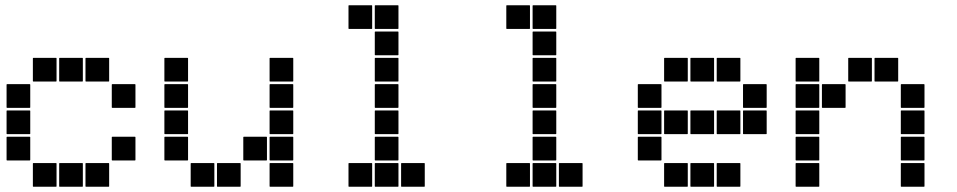

<svg xmlns="http://www.w3.org/2000/svg" viewBox="-20 -715 3640 730"><path d="M307 -495H393Q395 -495 395 -493V-407Q395 -405 393 -405H307Q305 -405 305 -407V-493Q305 -495 307 -495ZM207 -495H293Q295 -495 295 -493V-407Q295 -405 293 -405H207Q205 -405 205 -407V-493Q205 -495 207 -495ZM107 -495H193Q195 -495 195 -493V-407Q195 -405 193 -405H107Q105 -405 105 -407V-493Q105 -495 107 -495ZM407 -395H493Q495 -395 495 -393V-307Q495 -305 493 -305H407Q405 -305 405 -307V-393Q405 -395 407 -395ZM7 -395H93Q95 -395 95 -393V-307Q95 -305 93 -305H7Q5 -305 5 -307V-393Q5 -395 7 -395ZM7 -295H93Q95 -295 95 -293V-207Q95 -205 93 -205H7Q5 -205 5 -207V-293Q5 -295 7 -295ZM407 -195H493Q495 -195 495 -193V-107Q495 -105 493 -105H407Q405 -105 405 -107V-193Q405 -195 407 -195ZM7 -195H93Q95 -195 95 -193V-107Q95 -105 93 -105H7Q5 -105 5 -107V-193Q5 -195 7 -195ZM307 -95H393Q395 -95 395 -93V-7Q395 -5 393 -5H307Q305 -5 305 -7V-93Q305 -95 307 -95ZM207 -95H293Q295 -95 295 -93V-7Q295 -5 293 -5H207Q205 -5 205 -7V-93Q205 -95 207 -95ZM107 -95H193Q195 -95 195 -93V-7Q195 -5 193 -5H107Q105 -5 105 -7V-93Q105 -95 107 -95Z M1007 -495H1093Q1095 -495 1095 -493V-407Q1095 -405 1093 -405H1007Q1005 -405 1005 -407V-493Q1005 -495 1007 -495ZM607 -495H693Q695 -495 695 -493V-407Q695 -405 693 -405H607Q605 -405 605 -407V-493Q605 -495 607 -495ZM1007 -395H1093Q1095 -395 1095 -393V-307Q1095 -305 1093 -305H1007Q1005 -305 1005 -307V-393Q1005 -395 1007 -395ZM607 -395H693Q695 -395 695 -393V-307Q695 -305 693 -305H607Q605 -305 605 -307V-393Q605 -395 607 -395ZM1007 -295H1093Q1095 -295 1095 -293V-207Q1095 -205 1093 -205H1007Q1005 -205 1005 -207V-293Q1005 -295 1007 -295ZM607 -295H693Q695 -295 695 -293V-207Q695 -205 693 -205H607Q605 -205 605 -207V-293Q605 -295 607 -295ZM1007 -195H1093Q1095 -195 1095 -193V-107Q1095 -105 1093 -105H1007Q1005 -105 1005 -107V-193Q1005 -195 1007 -195ZM907 -195H993Q995 -195 995 -193V-107Q995 -105 993 -105H907Q905 -105 905 -107V-193Q905 -195 907 -195ZM607 -195H693Q695 -195 695 -193V-107Q695 -105 693 -105H607Q605 -105 605 -107V-193Q605 -195 607 -195ZM1007 -95H1093Q1095 -95 1095 -93V-7Q1095 -5 1093 -5H1007Q1005 -5 1005 -7V-93Q1005 -95 1007 -95ZM807 -95H893Q895 -95 895 -93V-7Q895 -5 893 -5H807Q805 -5 805 -7V-93Q805 -95 807 -95ZM707 -95H793Q795 -95 795 -93V-7Q795 -5 793 -5H707Q705 -5 705 -7V-93Q705 -95 707 -95Z M1407 -695H1493Q1495 -695 1495 -693V-607Q1495 -605 1493 -605H1407Q1405 -605 1405 -607V-693Q1405 -695 1407 -695ZM1307 -695H1393Q1395 -695 1395 -693V-607Q1395 -605 1393 -605H1307Q1305 -605 1305 -607V-693Q1305 -695 1307 -695ZM1407 -595H1493Q1495 -595 1495 -593V-507Q1495 -505 1493 -505H1407Q1405 -505 1405 -507V-593Q1405 -595 1407 -595ZM1407 -495H1493Q1495 -495 1495 -493V-407Q1495 -405 1493 -405H1407Q1405 -405 1405 -407V-493Q1405 -495 1407 -495ZM1407 -395H1493Q1495 -395 1495 -393V-307Q1495 -305 1493 -305H1407Q1405 -305 1405 -307V-393Q1405 -395 1407 -395ZM1407 -295H1493Q1495 -295 1495 -293V-207Q1495 -205 1493 -205H1407Q1405 -205 1405 -207V-293Q1405 -295 1407 -295ZM1407 -195H1493Q1495 -195 1495 -193V-107Q1495 -105 1493 -105H1407Q1405 -105 1405 -107V-193Q1405 -195 1407 -195ZM1507 -95H1593Q1595 -95 1595 -93V-7Q1595 -5 1593 -5H1507Q1505 -5 1505 -7V-93Q1505 -95 1507 -95ZM1407 -95H1493Q1495 -95 1495 -93V-7Q1495 -5 1493 -5H1407Q1405 -5 1405 -7V-93Q1405 -95 1407 -95ZM1307 -95H1393Q1395 -95 1395 -93V-7Q1395 -5 1393 -5H1307Q1305 -5 1305 -7V-93Q1305 -95 1307 -95Z M2007 -695H2093Q2095 -695 2095 -693V-607Q2095 -605 2093 -605H2007Q2005 -605 2005 -607V-693Q2005 -695 2007 -695ZM1907 -695H1993Q1995 -695 1995 -693V-607Q1995 -605 1993 -605H1907Q1905 -605 1905 -607V-693Q1905 -695 1907 -695ZM2007 -595H2093Q2095 -595 2095 -593V-507Q2095 -505 2093 -505H2007Q2005 -505 2005 -507V-593Q2005 -595 2007 -595ZM2007 -495H2093Q2095 -495 2095 -493V-407Q2095 -405 2093 -405H2007Q2005 -405 2005 -407V-493Q2005 -495 2007 -495ZM2007 -395H2093Q2095 -395 2095 -393V-307Q2095 -305 2093 -305H2007Q2005 -305 2005 -307V-393Q2005 -395 2007 -395ZM2007 -295H2093Q2095 -295 2095 -293V-207Q2095 -205 2093 -205H2007Q2005 -205 2005 -207V-293Q2005 -295 2007 -295ZM2007 -195H2093Q2095 -195 2095 -193V-107Q2095 -105 2093 -105H2007Q2005 -105 2005 -107V-193Q2005 -195 2007 -195ZM2107 -95H2193Q2195 -95 2195 -93V-7Q2195 -5 2193 -5H2107Q2105 -5 2105 -7V-93Q2105 -95 2107 -95ZM2007 -95H2093Q2095 -95 2095 -93V-7Q2095 -5 2093 -5H2007Q2005 -5 2005 -7V-93Q2005 -95 2007 -95ZM1907 -95H1993Q1995 -95 1995 -93V-7Q1995 -5 1993 -5H1907Q1905 -5 1905 -7V-93Q1905 -95 1907 -95Z M2707 -495H2793Q2795 -495 2795 -493V-407Q2795 -405 2793 -405H2707Q2705 -405 2705 -407V-493Q2705 -495 2707 -495ZM2607 -495H2693Q2695 -495 2695 -493V-407Q2695 -405 2693 -405H2607Q2605 -405 2605 -407V-493Q2605 -495 2607 -495ZM2507 -495H2593Q2595 -495 2595 -493V-407Q2595 -405 2593 -405H2507Q2505 -405 2505 -407V-493Q2505 -495 2507 -495ZM2807 -395H2893Q2895 -395 2895 -393V-307Q2895 -305 2893 -305H2807Q2805 -305 2805 -307V-393Q2805 -395 2807 -395ZM2407 -395H2493Q2495 -395 2495 -393V-307Q2495 -305 2493 -305H2407Q2405 -305 2405 -307V-393Q2405 -395 2407 -395ZM2807 -295H2893Q2895 -295 2895 -293V-207Q2895 -205 2893 -205H2807Q2805 -205 2805 -207V-293Q2805 -295 2807 -295ZM2707 -295H2793Q2795 -295 2795 -293V-207Q2795 -205 2793 -205H2707Q2705 -205 2705 -207V-293Q2705 -295 2707 -295ZM2607 -295H2693Q2695 -295 2695 -293V-207Q2695 -205 2693 -205H2607Q2605 -205 2605 -207V-293Q2605 -295 2607 -295ZM2507 -295H2593Q2595 -295 2595 -293V-207Q2595 -205 2593 -205H2507Q2505 -205 2505 -207V-293Q2505 -295 2507 -295ZM2407 -295H2493Q2495 -295 2495 -293V-207Q2495 -205 2493 -205H2407Q2405 -205 2405 -207V-293Q2405 -295 2407 -295ZM2407 -195H2493Q2495 -195 2495 -193V-107Q2495 -105 2493 -105H2407Q2405 -105 2405 -107V-193Q2405 -195 2407 -195ZM2707 -95H2793Q2795 -95 2795 -93V-7Q2795 -5 2793 -5H2707Q2705 -5 2705 -7V-93Q2705 -95 2707 -95ZM2607 -95H2693Q2695 -95 2695 -93V-7Q2695 -5 2693 -5H2607Q2605 -5 2605 -7V-93Q2605 -95 2607 -95ZM2507 -95H2593Q2595 -95 2595 -93V-7Q2595 -5 2593 -5H2507Q2505 -5 2505 -7V-93Q2505 -95 2507 -95Z M3307 -495H3393Q3395 -495 3395 -493V-407Q3395 -405 3393 -405H3307Q3305 -405 3305 -407V-493Q3305 -495 3307 -495ZM3207 -495H3293Q3295 -495 3295 -493V-407Q3295 -405 3293 -405H3207Q3205 -405 3205 -407V-493Q3205 -495 3207 -495ZM3007 -495H3093Q3095 -495 3095 -493V-407Q3095 -405 3093 -405H3007Q3005 -405 3005 -407V-493Q3005 -495 3007 -495ZM3407 -395H3493Q3495 -395 3495 -393V-307Q3495 -305 3493 -305H3407Q3405 -305 3405 -307V-393Q3405 -395 3407 -395ZM3107 -395H3193Q3195 -395 3195 -393V-307Q3195 -305 3193 -305H3107Q3105 -305 3105 -307V-393Q3105 -395 3107 -395ZM3007 -395H3093Q3095 -395 3095 -393V-307Q3095 -305 3093 -305H3007Q3005 -305 3005 -307V-393Q3005 -395 3007 -395ZM3407 -295H3493Q3495 -295 3495 -293V-207Q3495 -205 3493 -205H3407Q3405 -205 3405 -207V-293Q3405 -295 3407 -295ZM3007 -295H3093Q3095 -295 3095 -293V-207Q3095 -205 3093 -205H3007Q3005 -205 3005 -207V-293Q3005 -295 3007 -295ZM3407 -195H3493Q3495 -195 3495 -193V-107Q3495 -105 3493 -105H3407Q3405 -105 3405 -107V-193Q3405 -195 3407 -195ZM3007 -195H3093Q3095 -195 3095 -193V-107Q3095 -105 3093 -105H3007Q3005 -105 3005 -107V-193Q3005 -195 3007 -195ZM3407 -95H3493Q3495 -95 3495 -93V-7Q3495 -5 3493 -5H3407Q3405 -5 3405 -7V-93Q3405 -95 3407 -95ZM3007 -95H3093Q3095 -95 3095 -93V-7Q3095 -5 3093 -5H3007Q3005 -5 3005 -7V-93Q3005 -95 3007 -95Z"/></svg>

Font: Pixel Panel Black
Style: Regular
Weight: 900
Monospace: yes
Designer: Óliver Lalan
Foundry: Óliver Lalan
Version: Version 1.000; ttfautohint (v1.8.4.7-5d5b-dirty);gftools[0.9